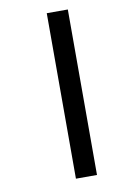

<svg xmlns="http://www.w3.org/2000/svg" viewBox="-77 -700 480 745"><g transform="rotate(-10 162.5 -328.0)"><path d="M161 -2V-654H244V-2Z"/></g></svg>

Font: Noto Sans Tamil UI SemiCondensed
Style: Regular
Weight: 400
Width: 4
Designer: Jelle Bosma - Monotype Design Team
Foundry: Monotype Imaging Inc.
Version: Version 2.004; ttfautohint (v1.8.4.7-5d5b)